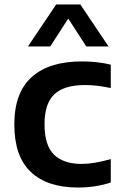

<svg xmlns="http://www.w3.org/2000/svg" viewBox="-20 -828 540 858"><path d="M328.5 10Q191 10 117.5 -59.8Q44 -129.5 44 -271.5Q44 -414 121.8 -483.8Q199.5 -553.5 345.5 -553.5Q417 -553.5 475 -539V-434.5Q445 -441 417.2 -444.5Q389.5 -448 360 -448Q267 -448 223 -406.8Q179 -365.5 179 -273Q179 -178.5 221.2 -137Q263.5 -95.5 345 -95.5Q399.5 -95.5 475 -117V-12.5Q407.5 10 328.5 10ZM105 -620.5 231 -808H339L465 -620.5H365.5L285 -745L204.5 -620.5Z"/></svg>

Font: Encode Sans Semi Expanded SemiBold
Style: Regular
Weight: 600
Width: 6
Designer: Multiple Designers
Foundry: Impallari Type
Version: Version 3.000; ttfautohint (v1.8.3) -l 8 -r 50 -G 200 -x 14 